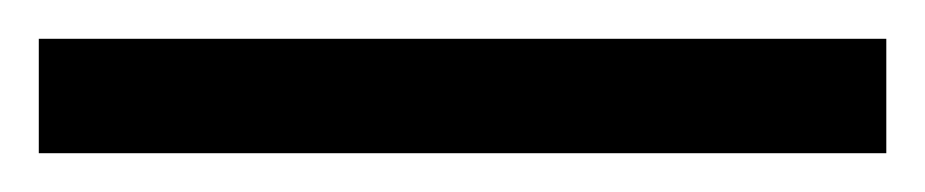

<svg xmlns="http://www.w3.org/2000/svg" viewBox="-25 -839 477 99"><path d="M-5 -760H432V-819H-5Z"/></svg>

Font: Noto Serif Hebrew SemiCondensed
Style: Bold
Weight: 700
Width: 4
Designer: Monotype Design Team
Foundry: Monotype Imaging Inc.
Version: Version 2.004